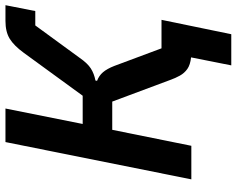

<svg xmlns="http://www.w3.org/2000/svg" viewBox="-104 -634 888 721"><g transform="rotate(-90 340.5 -274.0)"><path d="M485 -1Q457 -4 441.5 -15Q426 -26 416.5 -43Q407 -60 400 -80L319 -297H213L153 0H27L167 -698H293L235 -408H341L502 -629Q529 -666 555 -682Q581 -698 622 -698H681L659 -586H605L483 -419Q463 -390 443.5 -377.5Q424 -365 398 -360L397 -354Q416 -347 429 -332Q442 -317 453 -289L519 -112H626L572 150H455Z"/></g></svg>

Font: IBM Plex Sans SmBld
Style: Italic
Weight: 600
Italic angle: -11°
Designer: Mike Abbink, Paul van der Laan, Pieter van Rosmalen
Foundry: Bold Monday
Version: Version 3.005